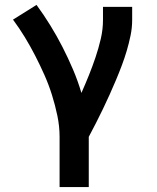

<svg xmlns="http://www.w3.org/2000/svg" viewBox="-20 -558 640 783"><path d="M223 205V0Q223 -43 214 -86Q205 -129 192 -170.5Q179 -212 161.5 -251.5Q144 -291 124 -330Q104 -369 81.5 -406Q59 -443 33 -478L129 -538Q159 -497 185.5 -454Q212 -411 235 -366Q258 -321 278 -274Q298 -227 312 -179Q328 -215 342.5 -251Q357 -287 369.5 -324Q382 -361 391 -399.5Q400 -438 400 -477V-530H519V-477Q519 -445 512.5 -413.5Q506 -382 497 -351.5Q488 -321 476.5 -290.5Q465 -260 452.5 -230.5Q440 -201 427 -172Q414 -143 400 -114Q386 -85 371.5 -56.5Q357 -28 342 0V205Z"/></svg>

Font: Iosevka Curly Extended
Style: Bold
Weight: 700
Width: 7
Monospace: yes
Designer: Belleve Invis
Foundry: Belleve Invis
Version: Version 11.1.0; ttfautohint (v1.8.3)